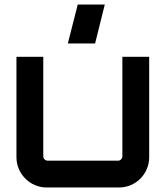

<svg xmlns="http://www.w3.org/2000/svg" viewBox="-20 -832 735 852"><path d="M402 -639 445 -812H325L281 -639ZM187 0H508C583 0 642 -61 642 -134V-580H523V-138C523 -128 514 -119 504 -119H191C181 -119 172 -128 172 -138V-580H53V-134C53 -61 113 0 187 0Z"/></svg>

Font: Orbitron SemiBold
Style: Regular
Weight: 600
Designer: Matt McInerney
Foundry: The League of Moveable Type
Version: Version 2.001